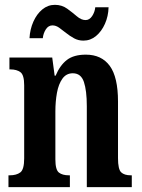

<svg xmlns="http://www.w3.org/2000/svg" viewBox="-20 -774 586 794"><path d="M15 0V-49H20Q48 -49 64 -61Q80 -73 80 -119V-421Q80 -464 64.5 -475.5Q49 -487 23 -487H19V-536H196L206 -461H210Q228 -504 256.5 -526Q285 -548 335 -548Q400 -548 434 -501.5Q468 -455 468 -354V-120Q468 -74 481 -61.5Q494 -49 521 -49H525V0H339V-335Q339 -399 327 -435Q315 -471 281 -471Q254 -471 238 -448.5Q222 -426 215.5 -390Q209 -354 209 -313V-115Q209 -72 223.5 -60.5Q238 -49 265 -49H269V0ZM325 -606Q304 -606 286.5 -615.5Q269 -625 253.5 -637.5Q238 -650 224.5 -659.5Q211 -669 197 -669Q180 -669 169.5 -652.5Q159 -636 157 -616H102Q104 -653 118 -684.5Q132 -716 155 -735Q178 -754 207 -754Q236 -754 258 -738Q280 -722 298 -706.5Q316 -691 334 -691Q350 -691 361 -707.5Q372 -724 374 -744H429Q428 -707 414 -675.5Q400 -644 377 -625Q354 -606 325 -606Z"/></svg>

Font: Noto Serif Tamil ExtraCondensed
Style: Bold
Weight: 700
Width: 2
Designer: Indian Type Foundry, Tom Grace, and the Monotype Design Team
Foundry: Monotype Imaging Inc.
Version: Version 2.004; ttfautohint (v1.8.4.7-5d5b)